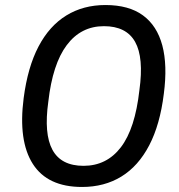

<svg xmlns="http://www.w3.org/2000/svg" viewBox="-20 -734 711 763"><path d="M306 9Q169 9 110.5 -82.5Q52 -174 74 -344Q90 -467 133 -549Q176 -631 243.5 -672.5Q311 -714 399 -714Q492 -714 548 -673Q604 -632 625 -553.5Q646 -475 631 -361Q616 -239 573 -156.5Q530 -74 462.5 -32.5Q395 9 306 9ZM312 -75Q404 -75 460.5 -149Q517 -223 534 -376Q552 -505 517 -567.5Q482 -630 393 -630Q302 -630 245.5 -555Q189 -480 172 -330Q154 -202 188.5 -138.5Q223 -75 312 -75Z"/></svg>

Font: Nunito Sans 10pt SemiExpanded Medium
Style: Italic
Weight: 500
Width: 6
Italic angle: -9°
Designer: Vernon Adams
Foundry: Vernon Adams
Version: Version 3.101;gftools[0.9.27]